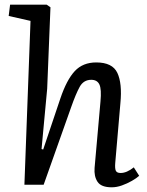

<svg xmlns="http://www.w3.org/2000/svg" viewBox="-20 -787 627 818"><path d="M573 -38Q562 -28 542 -16.5Q522 -5 499.5 3Q477 11 456 11Q411 11 395.5 -12.5Q380 -36 383 -72L408 -354Q413 -407 403.5 -427Q394 -447 369 -447Q336 -447 319.5 -417Q303 -387 283 -330L166 0H84L110 -698L17 -719L23 -767H179L195 -756L181 -409L157 -152L164 -150L237 -367Q264 -447 298.5 -484Q333 -521 390 -521Q459 -521 480 -476.5Q501 -432 493 -348L471 -93Q469 -69 473.5 -59.5Q478 -50 494 -50Q520 -50 550 -74Z"/></svg>

Font: Literata 12pt
Style: Italic
Weight: 400
Italic angle: -2°
Designer: Latin by Veronika Burian and Jose Scaglione. Greek by Irene Vlachou. Cyrillic by Vera Evstafieva
Foundry: TypeTogether
Version: Version 3.002